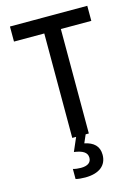

<svg xmlns="http://www.w3.org/2000/svg" viewBox="-139 -791 808 1108"><g transform="rotate(-15 265.0 -237.0)"><path d="M215 0H238L203 81C253 88 281 103 281 136C281 164 260 180 219 180C203 180 186 178 172 174V234C186 238 208 240 229 240C313 240 359 202 359 139C359 87 328 60 274 48L295 0H314V-624H496V-714H34V-624H215Z"/></g></svg>

Font: Noto Sans Mono Condensed Medium
Style: Regular
Weight: 500
Width: 3
Designer: Monotype Design Team
Foundry: Monotype Imaging Inc.
Version: Version 2.014